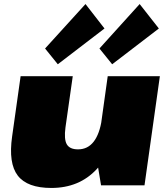

<svg xmlns="http://www.w3.org/2000/svg" viewBox="-20 -917 823 950"><path d="M304 -287Q296 -228 310.5 -203Q325 -178 366 -178Q414 -178 443.5 -216Q473 -254 484 -328L579 -426L569 -350Q545 -173 458.5 -80Q372 13 234 13Q115 13 68 -48Q21 -109 40 -242L82 -540H340ZM695 0H480L457 -139L513 -540H771ZM497 -776 266 -599 203 -677 403 -897ZM766 -776 535 -599 472 -677 671 -897Z"/></svg>

Font: Pathway Extreme 28pt Black
Style: Italic
Weight: 900
Italic angle: -8°
Designer: Eduardo Rodriguez Tunni
Foundry: Eduardo Rodriguez Tunni
Version: Version 1.001;gftools[0.9.26]